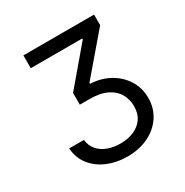

<svg xmlns="http://www.w3.org/2000/svg" viewBox="-169 -684 977 1013"><g transform="rotate(-30 320.0 -177.5)"><path d="M320.3 191.4Q255.9 191.4 201.4 168.7Q147 146 112.8 103.3Q78.6 60.5 74.2 0H164.1Q168 36.6 189.7 62Q211.4 87.4 245.8 100.3Q280.3 113.3 322.3 113.3Q367.7 113.3 403.8 98.1Q439.9 83 461.2 52.7Q482.4 22.5 482.4 -22.5Q482.4 -62 463.9 -95.9Q445.3 -129.9 404.3 -150.9Q363.3 -171.9 295.9 -171.9H238.3V-243.2L423.8 -461.9V-467.8H110.4V-545.9H541V-481.4L339.8 -246.1V-240.2Q405.3 -237.3 457 -208.5Q508.8 -179.7 539.1 -131.6Q569.3 -83.5 569.3 -22.5Q569.3 39.6 537.6 87.9Q505.9 136.2 449.7 163.8Q393.6 191.4 320.3 191.4Z"/></g></svg>

Font: GitLab Sans
Style: Regular
Weight: 400
Designer: Rasmus Andersson
Foundry: Modifications by GitLab B.V., manufactured by rsms
Version: Version 4.000;git-c8fb6b7